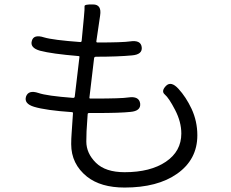

<svg xmlns="http://www.w3.org/2000/svg" viewBox="-20 -800 1040 863"><path d="M540 43Q433 43 371 -6Q300 -63 300 -152Q300 -177 302 -202L308 -291Q308 -296 303 -296Q186 -304 133 -320Q87 -334 97 -366Q108 -397 153 -382Q190 -369 309 -360Q315 -360 316 -366L337 -543Q338 -548 333 -548Q213 -558 160 -572Q114 -585 123 -616Q131 -647 178 -632Q218 -620 341 -611Q346 -611 347 -616L357 -721Q361 -763 360 -772Q359 -781 398 -780Q438 -780 430 -730L413 -614Q413 -609 418 -609Q532 -609 565 -614Q613 -621 617 -588Q621 -555 573 -551Q509 -545 412 -545Q404 -545 403 -539L382 -362Q381 -357 386 -357H402Q527 -357 557 -362Q605 -369 610 -335Q614 -301 566 -297Q521 -292 411 -292H380Q374 -292 374 -286L369 -210Q368 -187 368 -164Q368 -111 411 -68.5Q454 -26 540 -26Q656 -26 725.5 -73Q795 -120 795 -200Q795 -252 767 -306Q739 -360 721 -375Q703 -390 726 -414Q749 -437 782 -401Q816 -364 841 -311Q867 -255 867 -192Q867 -83 776 -19Q688 43 540 43Z"/></svg>

Font: Resource Han Rounded JP Normal
Style: Regular
Weight: 350
Designer: Cyano Hao (round all glyphs); Ryoko NISHIZUKA 西塚涼子 (kana, bopomofo & ideographs); Paul D. Hunt (Latin, Greek & Cyrillic)
Foundry: Cyano Hao
Version: 0.990